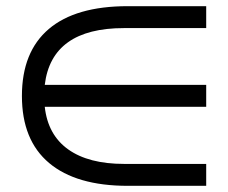

<svg xmlns="http://www.w3.org/2000/svg" viewBox="-20 -663 739 622"><path d="M394 -61Q227 -61 139 -135Q51 -209 51 -352Q51 -495 138 -569Q225 -643 394 -643H648V-572H382Q147 -572 125 -388H648V-317H125Q135 -226 201 -179Q267 -132 382 -132H648V-61Z"/></svg>

Font: korean15
Style: Book
Weight: 400
Designer: Jelle Bosma - Monotype Design Team
Foundry: Monotype Imaging Inc.
Version: Version 2.003